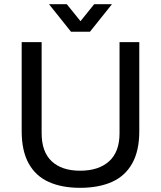

<svg xmlns="http://www.w3.org/2000/svg" viewBox="-20 -888 771 920"><path d="M363.8 12Q276.5 12 213.8 -16.1Q151.1 -44.2 117.5 -104.6Q83.9 -165 83.9 -259.5V-686H179.5V-249.7Q179.5 -160.2 227.9 -115.1Q276.3 -70 363.8 -70Q452.6 -70 502.7 -115.1Q552.8 -160.2 552.8 -249.7V-686H647.4V-259.5Q647.4 -165 613.3 -104.6Q579.2 -44.2 515.9 -16.1Q452.5 12 363.8 12ZM214.7 -868H299.9L387.7 -759.4L343.6 -758.9L431.3 -868H516.6L411.1 -736H320.2Z"/></svg>

Font: Archivo Variable SemiBold
Style: Regular
Weight: 600
Designer: Hector Gatti
Foundry: Omnibus-Type
Version: Version 2.001